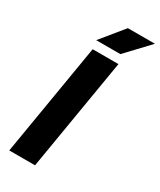

<svg xmlns="http://www.w3.org/2000/svg" viewBox="-223 -966 865 1039"><g transform="rotate(30 210.0 -447.0)"><path d="M26 0 143 -700H304L187 0ZM135 -752 251 -894H420L286 -752Z"/></g></svg>

Font: Figtree Light ExtraBold
Style: Italic
Weight: 800
Italic angle: -9.5°
Version: Version 2.001;gftools[0.9.30]